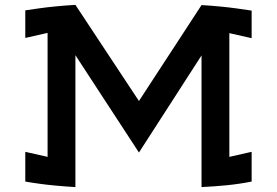

<svg xmlns="http://www.w3.org/2000/svg" viewBox="-20 -760 1127 782"><path d="M545.9 -348.6 800.8 -739.3Q842.3 -736.8 879.4 -733.2Q916.5 -729.5 944.3 -725.6Q977.1 -721.2 1004.9 -716.8V-604.5L914.1 -625V-121.1L1004.9 -141.6V-20.5Q953.1 -10.3 902.8 -5.4Q852.5 -0.5 800.8 2V-534.2L545.9 -138.7L287.1 -535.2V2Q245.6 -0.5 208.5 -3.9Q171.4 -7.3 143.6 -11.2Q110.8 -15.6 83 -20.5V-141.6L173.8 -121.1V-626L83 -605.5V-717.8Q110.8 -722.2 143.6 -726.6Q171.4 -730.5 208.5 -734.1Q245.6 -737.8 287.1 -740.2Z"/></svg>

Font: Revalia
Style: Regular
Weight: 400
Designer: Johan Kallas, Mihkel Virkus
Foundry: Johan Kallas, Mihkel Virkus
Version: Version 1.001